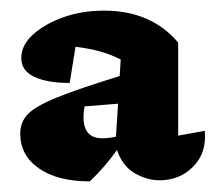

<svg xmlns="http://www.w3.org/2000/svg" viewBox="-20 -741 406 361"><path d="M149 -400Q88 -400 53 -424.5Q18 -449 18 -490Q18 -511 32 -526Q46 -541 86.5 -557.5Q127 -574 205 -598L207 -629Q190 -638 169 -644Q148 -650 122 -653L111 -585Q69 -585 44.5 -596.5Q20 -608 20 -632Q20 -656 42 -676Q64 -696 99 -708.5Q134 -721 176 -721Q264 -721 315 -661V-486L365 -495Q369 -454 343.5 -428Q318 -402 280 -402Q256 -402 233 -415.5Q210 -429 200 -459Q178 -428 149 -400ZM137 -521Q137 -481 172 -481Q184 -481 198 -484L202 -546L139 -541Q137 -531 137 -521Z"/></svg>

Font: Piazzolla ExtraBold
Style: Regular
Weight: 800
Designer: Juan Pablo del Peral
Foundry: Huerta Tipografica
Version: Version 1.330